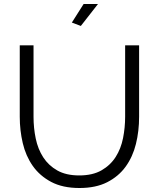

<svg xmlns="http://www.w3.org/2000/svg" viewBox="-20 -937 795 962"><path d="M385 -807 340 -824 399 -917H471ZM377 -58Q444 -58 488.5 -83.5Q533 -109 559.5 -150.5Q586 -192 596.5 -245Q607 -298 607 -352V-710H677V-352Q677 -280 661 -215.5Q645 -151 609.5 -102Q574 -53 517 -24Q460 5 378 5Q294 5 236.5 -25.5Q179 -56 144 -106Q109 -156 94 -220Q79 -284 79 -352V-710H148V-352Q148 -296 159 -243Q170 -190 196.5 -149Q223 -108 267 -83Q311 -58 377 -58Z"/></svg>

Font: Boldmen
Style: Regular
Weight: 400
Designer: Matt McInerney, Pablo Impallari, Rodrigo Fuenzalida
Foundry: LIVING CONCEPT
Version: Version 1.000